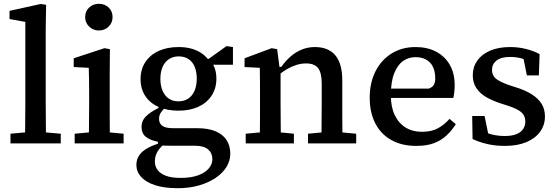

<svg xmlns="http://www.w3.org/2000/svg" viewBox="-20 -753 2923 1008"><path d="M35 0V-51L146 -61H186L299 -51V0ZM111 0Q112 -36 112 -72Q112 -108 112.5 -144Q113 -180 113 -215V-638L30 -653V-696L193 -732L222 -728L220 -598V-215Q220 -180 220.5 -144Q221 -108 221 -72Q221 -36 222 0Z M372 0V-51L482 -61H522L629 -51V0ZM446 0Q447 -30 447 -67Q447 -104 447.5 -143Q448 -182 448 -215V-267Q448 -304 447.5 -334.5Q447 -365 446 -397L367 -401V-447L528 -500L557 -495L556 -369V-215Q556 -182 556 -143Q556 -104 556.5 -67Q557 -30 557 0ZM499 -593Q469 -593 448 -613.5Q427 -634 427 -663Q427 -694 448 -713.5Q469 -733 499 -733Q530 -733 550.5 -713.5Q571 -694 571 -663Q571 -634 550.5 -613.5Q530 -593 499 -593Z M913 235Q842 235 793.5 219Q745 203 720.5 175.5Q696 148 696 113Q696 84 711 62Q726 40 757.5 23Q789 6 839 -7L846 0Q829 13 817 28Q805 43 799 59.5Q793 76 793 95Q793 120 807.5 139.5Q822 159 851.5 170Q881 181 928 181Q983 181 1020 167.5Q1057 154 1076 131.5Q1095 109 1095 83Q1095 51 1072.5 31.5Q1050 12 1002 12H873Q856 12 840 11.5Q824 11 809 10V-9Q770 -16 746.5 -34Q723 -52 723 -87Q723 -119 746 -142Q769 -165 812 -186V-210L862 -202Q838 -181 826.5 -165Q815 -149 815 -129Q815 -105 832 -92.5Q849 -80 888 -80H1015Q1075 -80 1113.5 -63Q1152 -46 1170.5 -16Q1189 14 1189 54Q1189 91 1169 123.5Q1149 156 1112 181Q1075 206 1024.5 220.5Q974 235 913 235ZM917 -172Q858 -172 813 -191.5Q768 -211 743 -248.5Q718 -286 718 -338Q718 -389 743 -427Q768 -465 813 -485.5Q858 -506 917 -506Q958 -506 989 -496.5Q1020 -487 1042.5 -470.5Q1065 -454 1078 -433L1087 -432Q1101 -414 1108.5 -391.5Q1116 -369 1116 -340Q1116 -289 1091 -251Q1066 -213 1021.5 -192.5Q977 -172 917 -172ZM917 -221Q947 -221 968.5 -235.5Q990 -250 1001.5 -277Q1013 -304 1013 -340Q1013 -376 1002 -402.5Q991 -429 969.5 -443Q948 -457 918 -457Q889 -457 867 -442.5Q845 -428 833.5 -401.5Q822 -375 822 -339Q822 -303 833.5 -276.5Q845 -250 866 -235.5Q887 -221 917 -221ZM1050 -413V-444H1076L1169 -511L1203 -506V-413Z M1270 0V-51L1380 -61H1420L1523 -51V0ZM1344 0Q1344 -30 1344.5 -67Q1345 -104 1345 -143Q1345 -182 1345 -215V-268Q1345 -294 1345 -315Q1345 -336 1344.5 -356Q1344 -376 1344 -397L1264 -401V-447L1406 -500L1435 -495L1449 -387L1453 -386V-215Q1453 -182 1453.5 -143Q1454 -104 1454 -67Q1454 -30 1455 0ZM1597 0V-51L1703 -61H1743L1850 -51V0ZM1667 0Q1668 -30 1668 -67Q1668 -104 1668.5 -142.5Q1669 -181 1669 -215V-313Q1669 -372 1649.5 -396Q1630 -420 1587 -420Q1562 -420 1537.5 -412.5Q1513 -405 1487.5 -390.5Q1462 -376 1436 -354L1430 -402H1457Q1478 -432 1504.5 -455.5Q1531 -479 1563.5 -492.5Q1596 -506 1633 -506Q1704 -506 1740.5 -462.5Q1777 -419 1777 -331V-215Q1777 -181 1777 -142.5Q1777 -104 1777.5 -67Q1778 -30 1778 0Z M2166 13Q2090 13 2035 -17.5Q1980 -48 1950.5 -105Q1921 -162 1921 -240Q1921 -319 1951.5 -379Q1982 -439 2036.5 -472.5Q2091 -506 2161 -506Q2224 -506 2270 -481.5Q2316 -457 2341.5 -412.5Q2367 -368 2367 -306Q2367 -287 2365 -269.5Q2363 -252 2360 -239H1986V-288H2232Q2252 -296 2258.5 -309Q2265 -322 2265 -341Q2265 -378 2252.5 -403Q2240 -428 2216.5 -440.5Q2193 -453 2161 -453Q2125 -453 2096 -432.5Q2067 -412 2049.5 -368Q2032 -324 2032 -253Q2032 -191 2052.5 -148.5Q2073 -106 2109.5 -83.5Q2146 -61 2195 -61Q2245 -61 2279 -79.5Q2313 -98 2340 -129L2373 -101Q2352 -68 2324.5 -42Q2297 -16 2258.5 -1.5Q2220 13 2166 13Z M2631 13Q2580 13 2537.5 3Q2495 -7 2461 -23L2459 -144H2524L2549 -22H2500V-72Q2525 -57 2558.5 -48Q2592 -39 2631 -39Q2668 -39 2692 -49Q2716 -59 2727 -76.5Q2738 -94 2738 -115Q2738 -146 2716 -164.5Q2694 -183 2643 -199L2609 -210Q2563 -225 2530.5 -244.5Q2498 -264 2480 -292Q2462 -320 2462 -358Q2462 -401 2485.5 -434.5Q2509 -468 2553 -487Q2597 -506 2658 -506Q2702 -506 2741.5 -496Q2781 -486 2813 -469L2809 -357H2746L2724 -468H2766V-425Q2742 -440 2715.5 -447Q2689 -454 2658 -454Q2610 -454 2586.5 -435Q2563 -416 2563 -386Q2563 -357 2583.5 -340Q2604 -323 2656 -305L2684 -296Q2737 -280 2771.5 -258Q2806 -236 2823.5 -208Q2841 -180 2841 -141Q2841 -97 2816 -62Q2791 -27 2744 -7Q2697 13 2631 13Z"/></svg>

Font: Source Serif 4 Medium
Style: Regular
Weight: 500
Designer: Frank Grießhammer
Foundry: Adobe Systems Incorporated
Version: Version 4.004;hotconv 1.0.116;makeotfexe 2.5.65601